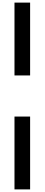

<svg xmlns="http://www.w3.org/2000/svg" viewBox="-20 -1080 342 1471"><path d="M91 -502V-1060H210.7V-502ZM91 371V-187H210.7V371Z"/></svg>

Font: Matangi Light
Style: Regular
Weight: 300
Designer: Prashant Pant
Foundry: The Graphic Ant
Version: Version 3.002